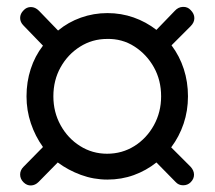

<svg xmlns="http://www.w3.org/2000/svg" viewBox="-20 -532 640 572"><path d="M50 11Q40 1 40 -12Q40 -25 50 -35L108 -94Q85 -126 72 -164.5Q59 -203 59 -245Q59 -288 71.5 -326.5Q84 -365 108 -396L50 -456Q40 -466 40 -478.5Q40 -491 50 -501Q59 -511 72 -511Q85 -511 96 -500L153 -441Q183 -466 221 -479.5Q259 -493 300 -493Q341 -493 378 -480Q415 -467 446 -443L501 -500Q511 -511 525 -511.5Q539 -512 548 -502Q559 -491 559 -478Q559 -465 548 -454L491 -397Q515 -365 527.5 -326.5Q540 -288 540 -245Q540 -202 527 -163.5Q514 -125 490 -93L548 -35Q558 -24 558 -11.5Q558 1 548 11Q539 20 525.5 20Q512 20 503 10L446 -48Q416 -24 379 -10.5Q342 3 300 3Q259 3 221 -11Q183 -25 152 -48L95 10Q85 20 72.5 20.5Q60 21 50 11ZM299 -74Q344 -74 380.5 -97Q417 -120 438.5 -159Q460 -198 460 -245Q460 -293 438.5 -331.5Q417 -370 380.5 -393.5Q344 -417 299 -416Q255 -416 218.5 -393Q182 -370 160.5 -331.5Q139 -293 139 -245Q139 -198 160.5 -159Q182 -120 218.5 -97Q255 -74 299 -74Z"/></svg>

Font: Nunito Medium
Style: Regular
Weight: 500
Designer: Vernon Adams
Foundry: Vernon Adams
Version: Version 3.602